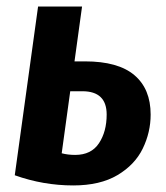

<svg xmlns="http://www.w3.org/2000/svg" viewBox="-20 -550 506 585"><path d="M439 -201Q439 -147 415 -97.5Q391 -48 338 -16.5Q285 15 203 15Q112 15 25 -16L96 -530H230L207 -363H239Q340 -363 389.5 -321Q439 -279 439 -201ZM305 -201Q305 -272 231 -272H194L168 -83Q187 -78 209 -78Q258 -78 281.5 -113.5Q305 -149 305 -201Z"/></svg>

Font: Fira Sans Condensed SemiBold
Style: Italic
Weight: 600
Width: 3
Italic angle: -8°
Designer: bBox Type GmbH & Carrois Corporate GbR & Edenspiekermann AG
Foundry: bBox Type GmbH & Carrois Corporate GbR & Edenspiekermann AG
Version: Version 4.301